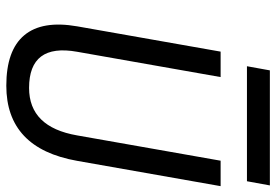

<svg xmlns="http://www.w3.org/2000/svg" viewBox="-158 -738 905 630"><g transform="rotate(90 295.0 -422.5)"><path d="M260.7 9.8Q144.5 9.8 95.2 -49.1Q45.9 -107.9 65.9 -222.7L148.9 -693.4H232.4L149.4 -222.7Q121.1 -64.9 268.1 -64.9Q396.5 -64.9 423.8 -222.7L506.8 -693.4H590.3L507.3 -222.7Q466.3 9.8 260.7 9.8ZM196.8 -779.8 210.4 -855H587.9L574.2 -779.8Z"/></g></svg>

Font: Cascadia Mono PL SemiLight
Style: Italic
Weight: 350
Italic angle: -10°
Monospace: yes
Designer: Aaron Bell
Foundry: Saja Typeworks
Version: Version 2404.023; ttfautohint (v1.8.4)